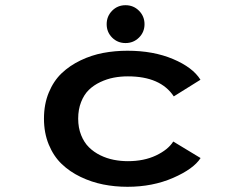

<svg xmlns="http://www.w3.org/2000/svg" viewBox="-20 -707 890 738"><path d="M514.2 -562.5Q493 -541.5 462.5 -541.5Q432 -541.5 411 -562.5Q390 -583.5 390 -614Q390 -644.5 411 -665.8Q432 -687 462.5 -687Q493 -687 514.2 -665.8Q535.5 -644.5 535.5 -614Q535.5 -583.5 514.2 -562.5ZM751 -99.5Q724 -57.5 645.2 -23.2Q566.5 11 470 11Q421.5 11 376.5 2Q331.5 -7 289.8 -27Q248 -47 217 -76.8Q186 -106.5 167.5 -151.2Q149 -196 149 -251Q149 -306.5 167.5 -351.2Q186 -396 217 -425.5Q248 -455 289.8 -475Q331.5 -495 376.5 -503.5Q421.5 -512 470 -512Q569.5 -512 645.2 -480Q721 -448 750.5 -400.5L648 -336.5Q597 -413.5 471.5 -413.5Q443 -413.5 417 -408.5Q391 -403.5 365.5 -391.5Q340 -379.5 321.5 -361.5Q303 -343.5 291.8 -315Q280.5 -286.5 280.5 -251Q280.5 -216 291.8 -187.8Q303 -159.5 321.8 -141Q340.5 -122.5 365.5 -110.2Q390.5 -98 417 -92.8Q443.5 -87.5 471.5 -87.5Q533.5 -87.5 579.8 -109.5Q626 -131.5 646 -163Z"/></svg>

Font: League Mono Wide Medium
Style: Regular
Weight: 500
Width: 8
Designer: Tyler Finck
Foundry: The League of Moveable Type / Tyler Finck
Version: Version 2.210